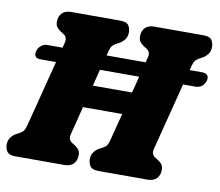

<svg xmlns="http://www.w3.org/2000/svg" viewBox="-77 -792 1014 885"><g transform="rotate(10 429.5 -350.0)"><path d="M282.5 -143.5Q276.5 -118.5 295.5 -106.5L309 -98Q322 -90 328.8 -80.2Q335.5 -70.5 335.5 -55.5Q335.5 -31 321 -15.5Q306.5 0 278.5 0H49Q20 0 10 -13.5Q0 -27 0 -47Q0 -67.5 10.8 -81.2Q21.5 -95 34.5 -101.5L49.5 -109.5Q61 -115.5 67 -123Q73 -130.5 78 -149.5Q88 -187 101.5 -240Q115 -293 129.8 -350.8Q144.5 -408.5 158 -460.5H85Q50 -460.5 59.5 -496Q64 -511 76.8 -521Q89.5 -531 103 -531H176Q179.5 -544 182.5 -556.5Q188.5 -581.5 169.5 -593.5L156 -602Q143 -610.5 136.2 -620Q129.5 -629.5 129.5 -644.5Q129.5 -669.5 144.2 -684.8Q159 -700 186.5 -700H416Q445.5 -700 455.2 -686.8Q465 -673.5 465 -653Q465 -633 454.2 -619.2Q443.5 -605.5 430.5 -598.5L415.5 -590.5Q404.5 -584.5 398.2 -577Q392 -569.5 387 -550.5Q384.5 -541.5 382 -531H565Q568.5 -544 571.5 -556.5Q577.5 -581.5 558.5 -593.5L545 -602Q532 -610.5 525.2 -620Q518.5 -629.5 518.5 -644.5Q518.5 -669.5 533.2 -684.8Q548 -700 575.5 -700H805Q834.5 -700 844.2 -686.8Q854 -673.5 854 -653Q854 -633 843.2 -619.2Q832.5 -605.5 819.5 -598.5L804.5 -590.5Q793.5 -584.5 787.2 -577Q781 -569.5 776 -550.5Q773.5 -541.5 771 -531H829Q847.5 -531 854.8 -521.2Q862 -511.5 857 -496Q852.5 -479.5 840 -470Q827.5 -460.5 812 -460.5H752.5Q739 -407.5 724 -348.5Q709 -289.5 695 -235.5Q681 -181.5 671.5 -143.5Q665.5 -118.5 684.5 -106.5L698 -98Q711 -90 717.8 -80.2Q724.5 -70.5 724.5 -55.5Q724.5 -31 710 -15.5Q695.5 0 667.5 0H438Q409 0 399 -13.5Q389 -27 389 -47Q389 -67.5 399.8 -81.2Q410.5 -95 423.5 -101.5L438.5 -109.5Q450 -115.5 456 -123Q462 -130.5 467 -149.5Q473.5 -175 482 -207.8Q490.5 -240.5 500 -277.5H316.5Q307 -239 298 -204.2Q289 -169.5 282.5 -143.5ZM344 -383H527Q532.5 -403 537.5 -422.5Q542.5 -442 547 -460.5H363.5Q359 -442 354 -422.5Q349 -403 344 -383Z"/></g></svg>

Font: Fraunces 144pt SuperSoft Black
Style: Italic
Weight: 900
Italic angle: -16°
Version: Version 1.000;[b76b70a41]